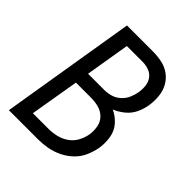

<svg xmlns="http://www.w3.org/2000/svg" viewBox="-204 -859 984 984"><g transform="rotate(45 288.0 -367.5)"><path d="M24 0H236Q269 0 302.5 -6Q336 -12 368.5 -27.5Q401 -43 427.5 -68.5Q454 -94 468 -126.5Q482 -159 488 -192Q494 -231 487.5 -269.5Q481 -308 456 -336Q431 -364 398 -379Q428 -391 454.5 -413Q481 -435 495 -465Q509 -495 514 -526Q519 -559 516 -593Q513 -627 498 -655Q483 -683 457.5 -702Q432 -721 399.5 -728Q367 -735 333 -735H145ZM179 -419 219 -660H333Q357 -660 379 -652Q401 -644 414.5 -625.5Q428 -607 430.5 -583Q433 -559 429 -535Q425 -512 415 -489.5Q405 -467 385.5 -449.5Q366 -432 342.5 -425.5Q319 -419 296 -419ZM122 -76 167 -343H277Q306 -343 333 -335.5Q360 -328 379 -308.5Q398 -289 403 -261.5Q408 -234 404 -205Q399 -177 385 -150.5Q371 -124 345.5 -106.5Q320 -89 291.5 -82.5Q263 -76 235 -76Z"/></g></svg>

Font: Iosevka Sparkle Oblique
Style: Regular
Weight: 400
Italic angle: -9°
Designer: Belleve Invis
Foundry: Belleve Invis
Version: Version 4.5.0; ttfautohint (v1.8.3)